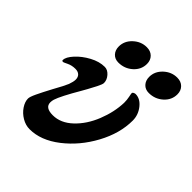

<svg xmlns="http://www.w3.org/2000/svg" viewBox="-181 -751 884 884"><g transform="rotate(45 260.5 -309.5)"><path d="M48 -80Q48 -91 61 -118.5Q74 -146 98 -191Q126 -241 134 -261Q142 -283 142 -297Q142 -313 132.5 -322Q123 -331 106 -331Q83 -331 64.5 -322Q46 -313 44 -313Q39 -313 37.5 -314Q36 -315 36 -319Q36 -338 61 -365.5Q86 -393 123 -413Q160 -433 195 -433Q214 -433 229.5 -415.5Q245 -398 245 -378Q245 -369 233 -345.5Q221 -322 211.5 -305Q202 -288 198 -281Q146 -192 136 -160Q133 -150 133 -140Q133 -106 183 -106Q234 -106 278 -147.5Q322 -189 347.5 -253Q373 -317 375 -379Q375 -398 371.5 -414.5Q368 -431 368 -436Q369 -440 374.5 -442.5Q380 -445 384 -445Q414 -445 437.5 -415.5Q461 -386 461 -349Q461 -266 415 -181Q369 -96 297.5 -40.5Q226 15 153 15Q127 15 102.5 0.5Q78 -14 63 -36.5Q48 -59 48 -80ZM174 -545Q174 -581 202.5 -607.5Q231 -634 268 -634Q293 -634 308 -619Q323 -604 323 -580Q323 -543 294 -517Q265 -491 225 -491Q202 -491 188 -506Q174 -521 174 -545ZM372 -545Q372 -581 400.5 -607.5Q429 -634 466 -634Q491 -634 506 -619Q521 -604 521 -580Q521 -543 492 -517Q463 -491 423 -491Q400 -491 386 -506Q372 -521 372 -545Z"/></g></svg>

Font: EB Garamond
Style: Bold Italic
Weight: 700
Italic angle: -17.2°
Designer: Georg Duffner and Octavio Pardo
Foundry: Georg Duffner
Version: Version 1.000